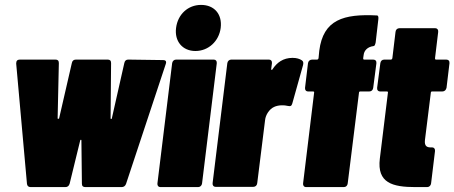

<svg xmlns="http://www.w3.org/2000/svg" viewBox="-20 -763 1853 783"><path d="M105 0H246C255 0 261 -4 264 -14L307 -190C307 -194 313 -194 312 -190L314 -14C314 -4 319 0 328 0H476C485 0 491 -5 494 -13L656 -502C660 -513 655 -518 646 -518L503 -520C495 -520 489 -516 487 -506L436 -280C436 -277 431 -277 431 -280L433 -506C433 -516 428 -520 419 -520H290C281 -520 275 -516 273 -506L221 -280C220 -278 215 -278 215 -280L220 -506C220 -516 215 -520 206 -520H61C51 -520 46 -515 46 -504L90 -13C91 -5 96 0 105 0Z M777 -555C830 -555 873 -595 880 -649C887 -705 854 -743 800 -743C747 -743 705 -705 698 -649C691 -595 724 -555 777 -555ZM634 0H788C796 0 803 -6 804 -15L864 -505C865 -514 860 -520 852 -520H698C690 -520 683 -514 682 -505L622 -15C621 -6 626 0 634 0Z M1173 -527C1135 -527 1109 -508 1091 -480C1089 -476 1086 -477 1086 -482L1089 -505C1090 -514 1085 -520 1077 -520H923C915 -520 908 -514 907 -505L847 -16C846 -7 851 -1 860 -1H1013C1022 -1 1028 -7 1029 -16L1061 -273C1063 -294 1078 -318 1098 -327C1115 -335 1139 -335 1154 -331C1164 -329 1169 -330 1172 -341L1216 -498C1218 -507 1217 -513 1211 -517C1202 -523 1190 -527 1173 -527Z M1502 -520H1465C1462 -520 1461 -522 1461 -525L1463 -539C1465 -557 1479 -572 1503 -575C1508 -575 1510 -581 1512 -590L1523 -685C1524 -694 1522 -700 1518 -700C1381 -707 1298 -683 1282 -556L1279 -525C1278 -522 1276 -520 1273 -520H1253C1244 -520 1237 -514 1236 -505L1224 -405C1223 -396 1228 -390 1237 -390H1257C1260 -390 1262 -388 1261 -385L1216 -15C1215 -6 1220 0 1229 0H1382C1391 0 1397 -6 1398 -15L1444 -385C1444 -388 1446 -390 1449 -390H1486C1495 -390 1501 -396 1502 -405L1515 -505C1516 -514 1511 -520 1502 -520Z M1801 -405 1813 -505C1814 -514 1809 -520 1800 -520H1758C1755 -520 1754 -522 1754 -525L1767 -633C1768 -642 1763 -648 1755 -648H1609C1600 -648 1594 -642 1593 -633L1580 -525C1579 -522 1577 -520 1574 -520H1547C1538 -520 1532 -514 1531 -505L1518 -405C1517 -396 1522 -390 1531 -390H1558C1561 -390 1563 -388 1562 -385L1529 -116C1517 -17 1580 0 1675 0H1722C1730 0 1737 -6 1738 -15L1754 -147C1755 -156 1750 -162 1742 -162H1740C1722 -161 1710 -166 1713 -192L1737 -385C1737 -388 1739 -390 1742 -390H1784C1793 -390 1799 -396 1801 -405Z"/></svg>

Font: Barlow Condensed Black
Style: Italic
Weight: 900
Width: 3
Italic angle: -7°
Designer: Jeremy Tribby
Foundry: Tribby Type
Version: Version 1.422;hotconv 1.0.109;makeotfexe 2.5.65596